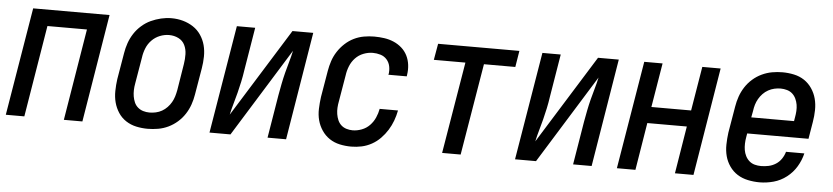

<svg xmlns="http://www.w3.org/2000/svg" viewBox="-38 -736 4076 939"><g transform="rotate(5 2000.0 -266.5)"><path d="M6 0 94 -530H469L382 0H291L365 -450H171L97 0Z M703 8Q674 8 646.5 2Q619 -4 596 -19Q573 -34 558 -57Q543 -80 536 -106.5Q529 -133 529.5 -162.5Q530 -192 534 -221L556 -351Q560 -376 568.5 -400.5Q577 -425 591.5 -447.5Q606 -470 627 -488.5Q648 -507 672 -518Q696 -529 721.5 -535Q747 -541 772 -541Q802 -541 829 -533.5Q856 -526 879 -511Q902 -496 917.5 -473Q933 -450 940 -423.5Q947 -397 946.5 -367.5Q946 -338 941 -309L919 -179Q915 -154 906.5 -129.5Q898 -105 883.5 -82.5Q869 -60 848.5 -42Q828 -24 804 -12.5Q780 -1 754 3.5Q728 8 703 8ZM705 -72Q720 -72 736 -75.5Q752 -79 766 -87Q780 -95 791.5 -107Q803 -119 811 -133Q819 -147 823.5 -162Q828 -177 831 -193L852 -323Q856 -347 855.5 -371.5Q855 -396 845 -416.5Q835 -437 814 -447.5Q793 -458 768 -458Q745 -458 722.5 -449Q700 -440 683 -422.5Q666 -405 657 -382.5Q648 -360 645 -337L623 -207Q620 -191 619.5 -175Q619 -159 621.5 -144Q624 -129 630 -115Q636 -101 647.5 -91Q659 -81 674 -76.5Q689 -72 705 -72Q705 -72 705 -72Q705 -72 705 -72Z M1006 0 1094 -530H1184L1149 -318Q1145 -290 1139 -262Q1133 -234 1126 -206.5Q1119 -179 1111 -151.5Q1103 -124 1097 -96L1367 -530H1469L1382 0H1291L1326 -212Q1331 -240 1336.5 -268Q1342 -296 1349 -323.5Q1356 -351 1364 -378.5Q1372 -406 1378 -434L1109 0Z M1702 8Q1673 8 1645.5 2Q1618 -4 1595.5 -19Q1573 -34 1557.5 -57Q1542 -80 1535 -106.5Q1528 -133 1529 -162.5Q1530 -192 1534 -221L1556 -351Q1560 -375 1568 -399.5Q1576 -424 1590.5 -446.5Q1605 -469 1625 -487.5Q1645 -506 1668.5 -517.5Q1692 -529 1717.5 -533.5Q1743 -538 1768 -538Q1793 -538 1817.5 -534.5Q1842 -531 1864 -521.5Q1886 -512 1903.5 -496.5Q1921 -481 1931.5 -460Q1942 -439 1945 -414.5Q1948 -390 1944 -365Q1944 -363 1943.5 -361Q1943 -359 1943 -358H1853Q1853 -359 1853 -360Q1853 -361 1854 -361Q1857 -381 1853 -400Q1849 -419 1836.5 -433Q1824 -447 1805.5 -452.5Q1787 -458 1768 -458Q1745 -458 1722 -449Q1699 -440 1682.5 -422.5Q1666 -405 1657 -382.5Q1648 -360 1645 -337L1623 -207Q1620 -192 1619 -176Q1618 -160 1620.5 -144.5Q1623 -129 1629 -115Q1635 -101 1646 -91Q1657 -81 1672 -76.5Q1687 -72 1702 -72Q1724 -72 1746.5 -80.5Q1769 -89 1785.5 -106Q1802 -123 1811.5 -144.5Q1821 -166 1825 -188H1915Q1910 -162 1901 -137.5Q1892 -113 1878 -90.5Q1864 -68 1845 -48.5Q1826 -29 1802.5 -16Q1779 -3 1753.5 2.5Q1728 8 1702 8Z M2148 0 2223 -450H2068L2082 -530H2481L2468 -450H2314L2239 0Z M2506 0 2594 -530H2684L2649 -318Q2645 -290 2639 -262Q2633 -234 2626 -206.5Q2619 -179 2611 -151.5Q2603 -124 2597 -96L2867 -530H2969L2882 0H2791L2826 -212Q2831 -240 2836.5 -268Q2842 -296 2849 -323.5Q2856 -351 2864 -378.5Q2872 -406 2878 -434L2609 0Z M3006 0 3094 -530H3184L3148 -313H3343L3379 -530H3469L3382 0H3291L3329 -233H3135L3097 0Z M3707 8Q3678 8 3649.5 2Q3621 -4 3598 -18.5Q3575 -33 3559 -56Q3543 -79 3536 -105.5Q3529 -132 3529.5 -161.5Q3530 -191 3534 -221L3556 -351Q3560 -376 3568.5 -400.5Q3577 -425 3591.5 -447.5Q3606 -470 3626.5 -488Q3647 -506 3671.5 -517.5Q3696 -529 3721.5 -533.5Q3747 -538 3772 -538Q3801 -538 3829 -532Q3857 -526 3879.5 -511Q3902 -496 3917.5 -473Q3933 -450 3940 -423.5Q3947 -397 3946.5 -367.5Q3946 -338 3941 -309L3927 -225H3626L3623 -207Q3620 -191 3619.5 -174.5Q3619 -158 3621.5 -143Q3624 -128 3631 -114Q3638 -100 3649.5 -90Q3661 -80 3676 -76Q3691 -72 3707 -72Q3726 -72 3744.5 -76Q3763 -80 3779.5 -90.5Q3796 -101 3807 -117.5Q3818 -134 3823 -152H3913Q3905 -118 3886.5 -87Q3868 -56 3839 -33.5Q3810 -11 3775.5 -1.5Q3741 8 3707 8ZM3639 -305H3849L3852 -323Q3855 -339 3856 -355Q3857 -371 3854.5 -386Q3852 -401 3845.5 -415Q3839 -429 3828 -439Q3817 -449 3801.5 -453.5Q3786 -458 3770 -458Q3770 -458 3770 -458Q3770 -458 3770 -458Q3755 -458 3739.5 -454.5Q3724 -451 3709.5 -443Q3695 -435 3683.5 -423Q3672 -411 3664 -397Q3656 -383 3651.5 -368Q3647 -353 3645 -337Z"/></g></svg>

Font: Iosevka Curly Medium Oblique
Style: Regular
Weight: 500
Italic angle: -9°
Monospace: yes
Designer: Belleve Invis
Foundry: Belleve Invis
Version: Version 11.1.0; ttfautohint (v1.8.3)